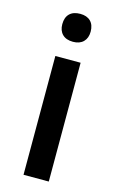

<svg xmlns="http://www.w3.org/2000/svg" viewBox="-116 -795 512 843"><g transform="rotate(15 139.5 -373.5)"><path d="M196.8 0H82V-540H196.8ZM75.2 -683.1Q75.2 -713.9 92 -730.5Q108.9 -747.1 140.1 -747.1Q170.4 -747.1 187.3 -730.5Q204.1 -713.9 204.1 -683.1Q204.1 -653.8 187.3 -637Q170.4 -620.1 140.1 -620.1Q108.9 -620.1 92 -637Q75.2 -653.8 75.2 -683.1Z"/></g></svg>

Font: f1_46894          
Style: Regular
Weight: 600
Foundry: Ascender Corporation
Version: Version 1.10